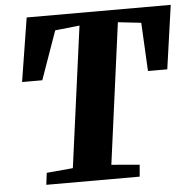

<svg xmlns="http://www.w3.org/2000/svg" viewBox="-53 -795 839 847"><g transform="rotate(-5 367.0 -371.5)"><path d="M118 0 124.5 -52.5 241 -63 325 -687 216.5 -675.5 140.5 -461H51L96 -743H734L694 -461H608.5L597.5 -675.5L495 -687L411.5 -63L536 -52.5L531.5 0Z"/></g></svg>

Font: Merriweather 28pt Black
Style: Italic
Weight: 900
Italic angle: -7.8°
Version: Version 2.101